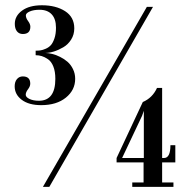

<svg xmlns="http://www.w3.org/2000/svg" viewBox="-20 -727 732 747"><path d="M140.1 -317.9Q92.3 -317.9 64.7 -338.6Q37.1 -359.4 37.1 -391.1Q37.1 -408.7 45.9 -419.2Q54.7 -429.7 68.8 -429.7Q97.7 -429.7 97.7 -401.4Q97.7 -391.1 88.9 -379.6Q80.1 -368.2 80.1 -358.4Q80.1 -349.1 94.7 -342Q109.4 -335 131.3 -335Q195.3 -335 195.3 -420.4Q195.3 -448.7 187.5 -468.3Q179.7 -487.8 166.7 -496.6Q153.8 -505.4 142.3 -508.8Q130.9 -512.2 118.7 -512.2V-529.8Q128.9 -529.8 137.5 -531Q146 -532.2 158 -537.4Q169.9 -542.5 178 -551.5Q186 -560.5 191.9 -577.9Q197.8 -595.2 197.8 -619.1Q197.8 -653.3 181.2 -671.1Q164.6 -689 133.8 -689Q110.8 -689 95.7 -682.4Q80.6 -675.8 80.6 -667Q80.6 -656.7 89.4 -645Q98.1 -633.3 98.1 -623Q98.1 -594.7 68.8 -594.7Q54.2 -594.7 45.9 -605.2Q37.6 -615.7 37.6 -634.3Q37.6 -665 65.9 -685.8Q94.2 -706.5 143.1 -706.5Q197.3 -706.5 233.2 -683.6Q269 -660.6 269 -616.7Q269 -592.3 256.8 -573Q244.6 -553.7 226.1 -543Q207.5 -532.2 189.5 -526.6Q171.4 -521 156.2 -521Q168.9 -520.5 183.3 -517.1Q197.8 -513.7 213.9 -505.6Q230 -497.6 242.7 -486.6Q255.4 -475.6 263.9 -458.3Q272.5 -440.9 272.5 -420.4Q272.5 -376.5 236.3 -347.2Q200.2 -317.9 140.1 -317.9ZM147 0 551.3 -700.2H575.2L171.9 0ZM494.6 0V-17.1H538.6V-95.2H433.6V-112.3L535.6 -330.1Q573.2 -346.2 590.8 -384.8H610.8V-112.3H618.2Q643.1 -112.3 643.1 -162.1H662.1V-95.2H610.8V-17.1H654.8V0ZM539.6 -295.9 532.7 -276.4 455.1 -112.3H539.6Z"/></svg>

Font: Imbue
Style: Regular
Weight: 400
Designer: Tyler Finck
Foundry: Etcetera Type Company
Version: Version 0.910